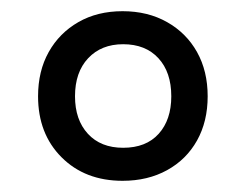

<svg xmlns="http://www.w3.org/2000/svg" viewBox="-20 -746 440 343"><path d="M199 -423Q132 -423 90 -465Q48 -507 48 -574Q48 -619 67 -653Q86 -687 120 -706.5Q154 -726 199 -726Q244 -726 278.5 -706.5Q313 -687 332 -653Q351 -619 351 -574Q351 -529 332 -495Q313 -461 278.5 -442Q244 -423 199 -423ZM200 -482Q241 -482 263.5 -507Q286 -532 286 -574Q286 -617 263 -642Q240 -667 200 -667Q161 -667 137.5 -642Q114 -617 114 -574Q114 -532 137 -507Q160 -482 200 -482Z"/></svg>

Font: Noto Serif Thai
Style: Regular
Weight: 400
Designer: Monotype Design Team
Foundry: Monotype Imaging Inc.
Version: Version 2.001